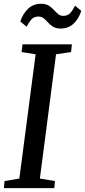

<svg xmlns="http://www.w3.org/2000/svg" viewBox="-20 -972 440 992"><path d="M0 0 3.5 -36.5 80 -49.5 164 -691.5 91.5 -703 96.5 -743H351.5L347 -703L269.5 -691.5L186 -49.5L264 -36.5L260.5 0ZM293.5 -824.5Q269.5 -824.5 254.5 -833.8Q239.5 -843 228.5 -855.5Q217.5 -868 206 -877.2Q194.5 -886.5 178.5 -886.5Q155 -886.5 142 -871.5Q129 -856.5 117.5 -834L85 -861Q98 -901 125 -926.8Q152 -952.5 191.5 -952.5Q216.5 -952.5 231.8 -943Q247 -933.5 258 -921.2Q269 -909 280 -899.5Q291 -890 307 -890Q330 -890 343.2 -904.8Q356.5 -919.5 367.5 -943L400 -916Q387 -875 360.2 -849.8Q333.5 -824.5 293.5 -824.5Z"/></svg>

Font: Merriweather 36pt
Style: Italic
Weight: 400
Italic angle: -7.8°
Version: Version 2.101